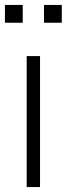

<svg xmlns="http://www.w3.org/2000/svg" viewBox="-33 -757 270 777"><path d="M129 0H75V-530H129ZM217 -665H145V-737H217ZM59 -665H-13V-737H59Z"/></svg>

Font: Tanohe Sans Light
Style: Regular
Weight: 300
Designer: Village Type and Design LLC & Cristiano Sobral
Foundry: Cooper Hewitt Smithsonian Design Museum
Version: Version 1.00;September 29, 2021;FontCreator 13.0.0.2655 64-b